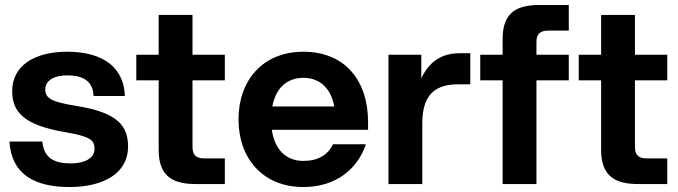

<svg xmlns="http://www.w3.org/2000/svg" viewBox="-20 -740 2728 772"><path d="M260 12C398 12 495 -45 495 -150C495 -237 449 -288 288 -314C186 -330 162 -345 162 -381C162 -417 199 -437 250 -437C304 -437 354 -421 356 -354H482C479 -461 404 -532 250 -532C116 -532 29 -474 29 -374C29 -289 77 -237 240 -209C346 -191 360 -176 360 -141C360 -104 321 -83 265 -83C198 -83 157 -104 150 -171H18C26 -39 119 12 260 12Z M618 -680V-520H528V-417H618V-137C618 -26 681 0 768 0H884V-103H803C766 -103 754 -118 754 -151V-417H884V-520H754V-680Z M1200 12C1327 12 1417 -57 1451 -160H1319C1298 -117 1259 -93 1200 -93C1128 -93 1084 -141 1073 -218H1460V-248C1460 -420 1364 -532 1200 -532C1035 -532 939 -415 939 -260C939 -105 1035 12 1200 12ZM1075 -312C1088 -383 1131 -427 1200 -427C1268 -427 1311 -383 1324 -312Z M1542 0H1678V-245C1678 -364 1735 -401 1823 -401H1871V-526H1829C1762 -526 1708 -498 1674 -425V-520H1542Z M2001 -584V-520H1911V-417H2001V0H2137V-417H2267V-520H2137V-570C2137 -602 2149 -617 2186 -617H2267V-720H2151C2064 -720 2001 -695 2001 -584Z M2397 -680V-520H2307V-417H2397V-137C2397 -26 2460 0 2547 0H2663V-103H2582C2545 -103 2533 -118 2533 -151V-417H2663V-520H2533V-680Z"/></svg>

Font: Aspekta 650
Style: Regular
Weight: 650
Designer: Ivo Dolenc
Version: Version 2.000